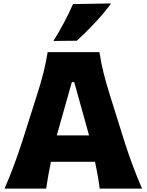

<svg xmlns="http://www.w3.org/2000/svg" viewBox="-20 -1119 875 1139"><path d="M6.8 0Q35.6 -65.4 62.3 -137.2Q88.9 -209 109.9 -273.9L198.2 -551.8Q222.7 -627.4 237.8 -688Q252.9 -748.5 262.7 -809.6H569.8Q579.6 -746.1 594.5 -686Q609.4 -626 632.8 -551.8L720.2 -273.4Q741.7 -206.1 768.1 -135.5Q794.4 -64.9 822.8 0H571.3Q566.4 -39.1 559.3 -79.6Q552.2 -120.1 543.5 -159.2H282.2Q265.1 -79.1 253.9 0ZM508.3 -315.9 420.4 -631.8H406.2L316.9 -315.9ZM296.9 -876Q364.7 -984.4 413.1 -1094.7L639.2 -1098.6Q597.2 -1041.5 545.2 -985.8Q493.2 -930.2 436 -877.4Z"/></svg>

Font: Pinar-DS2-FD ExtraBold
Style: Regular
Weight: 800
Designer: Amin Abedi
Version: Version 3.000